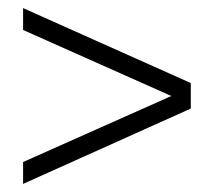

<svg xmlns="http://www.w3.org/2000/svg" viewBox="-20 -566 529 474"><path d="M37 -112V-166L403 -329L37 -492V-546L451 -361V-298Z"/></svg>

Font: Gontserrat Light
Style: Regular
Weight: 300
Designer: Julieta Ulanovsky
Foundry: Julieta Ulanovsky
Version: Version 6.001